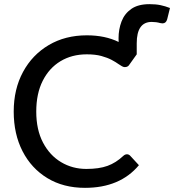

<svg xmlns="http://www.w3.org/2000/svg" viewBox="-20 -896 838 924"><path d="M389 8Q285 8 208 -38.8Q131 -85.5 88.5 -168.2Q46 -251 46 -359Q46 -467 90.8 -549.8Q135.5 -632.5 214.8 -679.2Q294 -726 398 -726Q486 -726 551 -694Q550.5 -702.5 550.5 -711.5Q550.5 -755 564.8 -792.5Q579 -830 611.8 -853Q644.5 -876 699.5 -876Q730 -876 752.5 -871.2Q775 -866.5 798 -857.5L784.5 -803Q779 -783.5 762 -783.5Q757 -783.5 751 -785Q732 -790.5 710 -790.5Q638 -790.5 638 -687.5V-634.5L603 -585.5Q596 -573 580.5 -573Q574.5 -573 567.2 -577Q560 -581 550.5 -587.5Q537.5 -597 517.2 -607.8Q497 -618.5 468 -626.5Q439 -634.5 397.5 -634.5Q326 -634.5 271.2 -601.5Q216.5 -568.5 185.5 -507Q154.5 -445.5 154.5 -359Q154.5 -272 186.8 -210.2Q219 -148.5 273.8 -115.8Q328.5 -83 395.5 -83Q457 -83 497.5 -97.8Q538 -112.5 573 -145.5Q581.5 -153.5 591 -153.5Q600 -153.5 606.5 -146.5L648.5 -101Q557.5 8 389 8Z"/></svg>

Font: Verano Sans Medium
Style: Regular
Weight: 500
Designer: Lukasz Dziedzic with Adam Twardoch and Botio Nikoltchev
Foundry: tyPoland Lukasz Dziedzic
Version: Version 3.001;December 28, 2019;FontCreator 12.0.0.2547 64-b